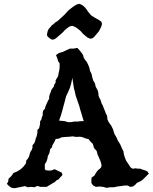

<svg xmlns="http://www.w3.org/2000/svg" viewBox="-20 -984 804 1011"><path d="M348 -728H368L387 -732L400 -718L410 -705L417 -695L421 -680L428 -669L436 -659L443 -646L450 -629L454 -611L462 -595L466 -576L471 -560L480 -545L484 -527L491 -515L496 -504L498 -492L499 -480L503 -469L508 -461L512 -450L515 -439L521 -429L525 -418L529 -408L534 -396L538 -385L543 -377L545 -364L546 -354L553 -340L566 -322L576 -301L582 -280L592 -263L601 -243L613 -224L622 -203L630 -187L632 -173L637 -156L644 -138L657 -119L667 -103L680 -95L692 -98L705 -96H718L730 -91L741 -88L755 -82L764 -70L737 -43L727 -34L714 -27L701 -21L692 -11L680 -2L666 0L652 -7H634L616 -4L598 -2L580 2H560L541 5L523 0L503 -2L485 0L471 -7L462 -18L461 -32L462 -49L477 -59L482 -68L489 -79L496 -88L505 -95L512 -102L515 -114L510 -133L503 -150L494 -170L489 -189L475 -205L469 -226L455 -240L446 -252L434 -254L421 -259L410 -263L398 -264L380 -263L363 -266L345 -264L326 -263L305 -261L289 -254L273 -252L268 -240L263 -231L256 -219L254 -209L244 -198L242 -187L239 -175L232 -163L230 -149L225 -134L216 -119V-93L221 -88L233 -86H249L268 -93L286 -84L305 -75L309 -63L305 -58L296 -49L289 -40L277 -34L268 -25L257 -19L249 -14L237 -7L226 0H193L177 -5L161 2L144 0L126 2L111 -4L93 0L77 3L58 7L41 5L27 -5L16 -16L23 -27L25 -43L39 -56L51 -73L72 -82L89 -93L104 -107L116 -123L119 -140L128 -150L134 -163L137 -175L141 -186L148 -196L151 -207V-219L161 -231L165 -241L168 -254L172 -264L175 -275L177 -287V-300L186 -309L189 -322L191 -332V-345L198 -355L200 -366L205 -377V-389L207 -401L216 -411L219 -422L223 -432L233 -454L239 -464V-476L242 -487L247 -499L250 -509L257 -520L264 -529L266 -539L273 -550V-562L279 -571L286 -583L289 -600L293 -618L294 -634V-650L286 -662L282 -676L275 -694L289 -704L301 -708L312 -711L326 -718ZM361 -574 355 -545 348 -521 338 -498 328 -477 321 -450 307 -398 300 -374 291 -349 321 -346 338 -341H355L371 -344H389L405 -346H421L414 -368L409 -386L403 -405L398 -424L391 -444L385 -462L379 -479L374 -501L369 -521ZM383 -960 398 -964 410 -959 420 -952 428 -944 436 -934 444 -922 451 -914 459 -904 471 -896 486 -887 501 -879 514 -869 517 -858 514 -846 509 -835 502 -821 494 -811 486 -802 478 -792 468 -783 456 -780 443 -785 430 -795 416 -807 405 -820 392 -831 378 -841 362 -848 347 -845 334 -836 322 -826 312 -815 301 -805 289 -795 278 -785 266 -777 254 -775 245 -780 236 -787 228 -795V-807L231 -820L236 -831L245 -841L253 -851L263 -858L271 -866L283 -873L294 -883L306 -894L319 -906L329 -917L340 -929L354 -940L367 -950Z"/></svg>

Font: Tagesschrift
Style: Regular
Weight: 400
Designer: Yanone
Version: Version 2.000; ttfautohint (v1.8.4.7-5d5b)